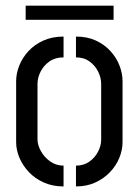

<svg xmlns="http://www.w3.org/2000/svg" viewBox="-20 -669 494 690"><path d="M72.2 -597.8V-648.6H388.2V-597.8ZM208.4 1Q168.8 1 137.2 -13.2Q105.6 -27.4 83.6 -50.8Q61.6 -74.2 49.8 -102.2Q38 -130.2 38 -157.8V-377.2Q38 -404.8 49.2 -433.2Q60.4 -461.6 82.3 -485.3Q104.2 -509 136 -523.3Q167.8 -537.6 208.4 -537.6V-462.8Q178.4 -462.8 157.7 -448.2Q137 -433.6 125.9 -411.7Q114.8 -389.8 114.8 -367V-167.6Q114.8 -148.2 126.8 -126.3Q138.8 -104.4 160 -89.1Q181.2 -73.8 208.4 -73.8ZM253 1V-73.8Q281.4 -73.8 301.7 -88.5Q322 -103.2 332.8 -124.8Q343.6 -146.4 343.6 -166.4V-367Q343.6 -389.2 333 -411.1Q322.4 -433 302.1 -447.9Q281.8 -462.8 253 -462.8V-537.6Q293.6 -537.6 324.5 -523.3Q355.4 -509 377 -485.3Q398.6 -461.6 409.5 -433.2Q420.4 -404.8 420.4 -377.2V-157.8Q420.4 -130.2 408.9 -101.9Q397.4 -73.6 375.4 -50.5Q353.4 -27.4 322.7 -13.2Q292 1 253 1Z"/></svg>

Font: Stick No Bills ExtraLight
Style: Regular
Weight: 200
Designer: Kosala Senevirathne, Siva Puranthara, Lasantha Premarathna, Tharique Azeez
Foundry: mooniak
Version: Version 2.000